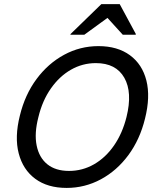

<svg xmlns="http://www.w3.org/2000/svg" viewBox="-20 -911 765 941"><path d="M306.7 10Q213.3 10 152.9 -34.6Q92.5 -79.2 71.7 -159.2Q50.8 -239.2 77.5 -345Q102.5 -447.5 159.2 -523.8Q215.8 -600 294.2 -642.5Q372.5 -685 462.5 -685Q555.8 -685 616.7 -640.4Q677.5 -595.8 697.5 -516.2Q717.5 -436.7 690.8 -330Q665.8 -227.5 609.2 -150.8Q552.5 -74.2 474.2 -32.1Q395.8 10 306.7 10ZM318.3 -73.3Q384.2 -73.3 440.8 -105.8Q497.5 -138.3 538.8 -197.9Q580 -257.5 600 -337.5Q630 -458.3 589.2 -530Q548.3 -601.7 450 -601.7Q384.2 -601.7 327.5 -569.2Q270.8 -536.7 229.2 -477.1Q187.5 -417.5 168.3 -337.5Q147.5 -257.5 159.6 -197.9Q171.7 -138.3 212.1 -105.8Q252.5 -73.3 318.3 -73.3ZM325 -740.8 325.8 -744.2 476.7 -890.8H566.7L645.8 -744.2L645 -740.8H581.7L506.7 -823.3L393.3 -740.8Z"/></svg>

Font: Funnel Sans
Style: Italic
Weight: 400
Italic angle: -14.036°
Version: Version 1.000; Beta; Release 5; Build 24; ttfautohint (v1.8.